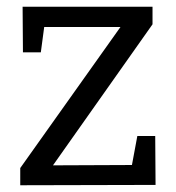

<svg xmlns="http://www.w3.org/2000/svg" viewBox="-20 -549 523 569"><path d="M387 -146H440L441 -1L40 0V-51L337 -469H111L101 -394H48L47 -529H432V-477L137 -59L371 -60Z"/></svg>

Font: Bitter Pro
Style: Regular
Weight: 400
Designer: Sol Matas, and Bitter project Authors
Foundry: Sol Matas
Version: Version 1.010